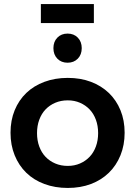

<svg xmlns="http://www.w3.org/2000/svg" viewBox="-20 -924 668 949"><path d="M444 -904V-810H182V-904ZM314 -758Q345 -758 364.5 -738Q384 -718 384 -686Q384 -654 364.5 -634Q345 -614 314 -614Q283 -614 263.5 -634Q244 -654 244 -686Q244 -718 263.5 -738Q283 -758 314 -758ZM315 -539Q378 -539 429.5 -519.5Q481 -500 518 -464.5Q555 -429 575.5 -379Q596 -329 596 -268Q596 -207 575.5 -156.5Q555 -106 518 -70Q481 -34 429.5 -14.5Q378 5 315 5Q252 5 199.5 -14.5Q147 -34 110 -70Q73 -106 52.5 -156.5Q32 -207 32 -268Q32 -329 52.5 -379Q73 -429 110 -464.5Q147 -500 199.5 -519.5Q252 -539 315 -539ZM315 -428Q281 -428 253 -416Q225 -404 205 -383Q185 -362 174 -332Q163 -302 163 -266Q163 -230 174 -200Q185 -170 205 -149Q225 -128 253 -116Q281 -104 315 -104Q348 -104 375.5 -116Q403 -128 423 -149Q443 -170 454 -200Q465 -230 465 -266Q465 -302 454 -332Q443 -362 423 -383Q403 -404 375.5 -416Q348 -428 315 -428Z"/></svg>

Font: QuotatisMedium
Style: Regular
Weight: 500
Designer: Julieta Ulanovsky
Foundry: Quotatis-Medium
Version: Version 4.000;PS 004.000;hotconv 1.0.88;makeotf.lib2.5.64775